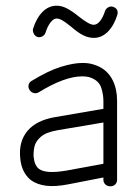

<svg xmlns="http://www.w3.org/2000/svg" viewBox="-20 -640 488 674"><path d="M367 14Q357 14 350 7.5Q343 1 343 -9V-17L220 7Q174 16 142 12Q110 8 88 -8Q72 -21 62.5 -40.5Q53 -60 51 -85Q45 -143 76.5 -180.5Q108 -218 174 -229L343 -258V-286Q343 -306 336.5 -328.5Q330 -351 310 -362Q294 -372 269 -372Q207 -372 116 -316Q107 -311 98 -313.5Q89 -316 84 -324Q78 -333 80.5 -342.5Q83 -352 91 -356Q150 -392 194 -405.5Q238 -419 269 -419Q290 -419 305.5 -414.5Q321 -410 332 -404Q361 -388 376 -357.5Q391 -327 391 -286V-9Q391 1 384.5 7.5Q378 14 367 14ZM212 -41 343 -65V-210L183 -183Q142 -176 123.5 -160Q105 -144 101 -125.5Q97 -107 98 -90Q101 -59 117 -47Q141 -29 212 -41ZM309 -507Q291 -507 272.5 -516Q254 -525 230 -546Q209 -563 198 -569Q187 -575 179 -575Q168 -575 157.5 -561.5Q147 -548 140 -526Q137 -517 129 -512.5Q121 -508 112 -510Q103 -513 98.5 -522Q94 -531 96 -539Q108 -577 129.5 -598.5Q151 -620 179 -620Q196 -620 214 -611Q232 -602 258 -581Q293 -553 309 -553Q321 -553 331.5 -566.5Q342 -580 349 -602Q352 -610 360.5 -614.5Q369 -619 377 -616Q397 -609 392 -588Q380 -550 358.5 -528.5Q337 -507 309 -507Z"/></svg>

Font: Zen Kurenaido
Style: Regular
Weight: 400
Designer: Yoshimichi Ohira
Foundry: Positype
Version: Version 1.001